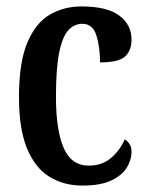

<svg xmlns="http://www.w3.org/2000/svg" viewBox="-20 -567 459 597"><path d="M236 10Q178 10 133.5 -17.5Q89 -45 64 -105.5Q39 -166 39 -265Q39 -373 65 -434.5Q91 -496 135 -521.5Q179 -547 233 -547Q313 -547 351 -518.5Q389 -490 389 -444Q389 -410 369 -391.5Q349 -373 291 -373Q291 -422 279.5 -457.5Q268 -493 236 -493Q211 -493 192.5 -473Q174 -453 164 -403.5Q154 -354 154 -266Q154 -162 178 -107Q202 -52 256 -52Q298 -52 326 -76.5Q354 -101 368 -134Q377 -128 383 -118.5Q389 -109 389 -94Q389 -71 375 -47Q361 -23 327.5 -6.5Q294 10 236 10Z"/></svg>

Font: Noto Serif Tamil ExtraCondensed SemiBold
Style: Italic
Weight: 600
Width: 2
Italic angle: -12°
Designer: Indian Type Foundry, Tom Grace, and the Monotype Design Team
Foundry: Monotype Imaging Inc.
Version: Version 2.003; ttfautohint (v1.8.4.7-5d5b)